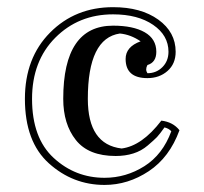

<svg xmlns="http://www.w3.org/2000/svg" viewBox="-20 -484 572 538"><path d="M418 -338.9Q418 -309.1 393.1 -301.8Q386.2 -289.1 393.1 -278.8Q418 -278.8 435.1 -295.9Q452.1 -313 452.1 -338.9Q452.1 -384.8 409.2 -414.3Q366.2 -443.8 296.9 -443.8Q200.2 -443.8 135 -378.4Q69.8 -313 69.8 -207Q69.8 -97.2 130.4 -41.5Q190.9 14.2 272.9 14.2Q333 14.2 384.5 -18.3Q436 -50.8 460 -116.2Q453.1 -124 440.9 -127Q428.2 -108.9 420.2 -100.3Q412.1 -91.8 394 -76.4Q376 -61 353.5 -54Q331.1 -46.9 304.2 -46.9Q228 -46.9 192.6 -91.6Q157.2 -136.2 157.2 -207Q157.2 -412.1 296.9 -412.1Q353 -412.1 385.5 -393.6Q418 -375 418 -338.9ZM432.1 -146Q464.8 -142.1 482.9 -119.1Q455.1 -43 397 -4.4Q338.9 34.2 272.9 34.2Q184.1 34.2 116.9 -26.4Q49.8 -86.9 49.8 -207Q49.8 -321.8 120.4 -392.8Q190.9 -463.9 296.9 -463.9Q375 -463.9 423.6 -429Q472.2 -394 472.2 -338.9Q472.2 -305.2 449.5 -285.2Q426.8 -265.1 393.1 -265.1Q332 -265.1 332 -318.8Q332 -353 374 -368.2Q346.2 -387.2 315.9 -390.1Q226.1 -377 226.1 -207Q226.1 -79.1 320.8 -67.9Q377.9 -75.2 432.1 -146Z"/></svg>

Font: Jacques Francois Shadow
Style: Regular
Weight: 400
Designer: Alexei Vanyashin, Nikita Kanarev (i@xarsok.ru)
Foundry: Cyreal (www.cyreal.org)
Version: Version 1.003